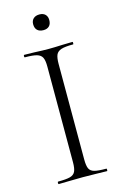

<svg xmlns="http://www.w3.org/2000/svg" viewBox="-121 -843 572 897"><g transform="rotate(-15 165.0 -394.5)"><path d="M281 -12Q283 -12 283 -6Q283 0 281 0Q251 0 234 -1L164 -2L97 -1Q79 0 48 0Q45 0 45 -6Q45 -12 48 -12Q87 -12 105.5 -17Q124 -22 131 -36.5Q138 -51 138 -81V-544Q138 -574 131 -588Q124 -602 105.5 -607.5Q87 -613 48 -613Q45 -613 45 -619Q45 -625 48 -625L97 -624Q139 -622 164 -622Q192 -622 234 -624L281 -625Q283 -625 283 -619Q283 -613 281 -613Q242 -613 223.5 -607Q205 -601 198.5 -586.5Q192 -572 192 -542V-81Q192 -50 198.5 -36Q205 -22 223 -17Q241 -12 281 -12ZM125 -752Q125 -769 135.5 -779Q146 -789 165 -789Q183 -789 193 -779Q203 -769 203 -752Q203 -733 193 -723Q183 -713 165 -713Q146 -713 135.5 -723Q125 -733 125 -752Z"/></g></svg>

Font: Cormorant Unicase Light
Style: Regular
Weight: 300
Designer: Christian Thalmann (Catharsis Fonts)
Foundry: Catharsis Fonts
Version: Version 4.000